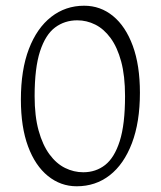

<svg xmlns="http://www.w3.org/2000/svg" viewBox="-20 -641 562 671"><path d="M469 -317Q469 -214 441 -140.5Q413 -67 363.5 -28.5Q314 10 248 10Q192 10 147.5 -26Q103 -62 78 -129.5Q53 -197 53 -293Q53 -397 81 -470Q109 -543 159 -582Q209 -621 274 -621Q331 -621 375 -585Q419 -549 444 -481Q469 -413 469 -317ZM101 -305Q101 -235 115 -184.5Q129 -134 153 -101.5Q177 -69 207.5 -54Q238 -39 271 -39Q315 -39 347.5 -64.5Q380 -90 398.5 -148Q417 -206 417 -305Q417 -376 403.5 -426Q390 -476 366.5 -508Q343 -540 313 -555Q283 -570 250 -570Q206 -570 172.5 -545Q139 -520 120 -462Q101 -404 101 -305Z"/></svg>

Font: Ancizar Sans Thin
Style: Regular
Weight: 100
Designer: Cesar Puertas, Viviana Monsalve, Julian Moncada, Julian Prieto, Jose Castro, Mariel Hernandez, Felipe Aragon, Sara Alarc
Version: Version 8.100